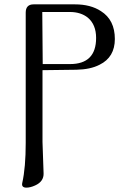

<svg xmlns="http://www.w3.org/2000/svg" viewBox="-20 -615 567 881"><path d="M507 -436C507 -494 486 -537 443 -564C411 -585 371 -595 324 -595H134C110 -595 98 -582 98 -557V41C98 115 93 176 82 225C79 239 86 246 101 246C112 246 126 243 141 236C168 224 181 205 180 180L175 36V-293C246 -294 298 -295 331 -295C373 -296 408 -303 437 -318C484 -341 507 -381 507 -436ZM421 -441C421 -361 381 -321 301 -321H176L174 -560H301C334 -560 362 -551 383 -534C408 -513 421 -482 421 -441Z"/></svg>

Font: GFS Ignacio
Style: Regular
Weight: 400
Designer: George D. Matthiopoulos
Foundry: George D. Matthiopoulos
Version: Version 1.000